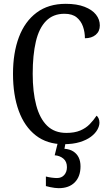

<svg xmlns="http://www.w3.org/2000/svg" viewBox="-20 -744 573 1004"><path d="M312 10Q226 10 167 -36Q108 -82 78 -164.5Q48 -247 48 -358Q48 -468 79 -550Q110 -632 171.5 -678Q233 -724 324 -724Q382 -724 422 -708.5Q462 -693 482 -667.5Q502 -642 502 -611Q502 -580 480.5 -562Q459 -544 424 -544Q424 -576 414 -605Q404 -634 381 -653Q358 -672 317 -672Q258 -672 221 -634.5Q184 -597 167.5 -526.5Q151 -456 151 -358Q151 -263 169.5 -193.5Q188 -124 226.5 -86.5Q265 -49 327 -49Q370 -49 399.5 -61.5Q429 -74 449 -94.5Q469 -115 485 -139Q491 -135 495.5 -125Q500 -115 500 -103Q500 -85 489 -65.5Q478 -46 455.5 -29Q433 -12 397.5 -1Q362 10 312 10ZM287 240Q278 240 266 238.5Q254 237 242.5 234.5Q231 232 220 229V179Q235 183 251 185Q267 187 278 187Q302 187 316 171Q330 155 330 130Q330 101 311.5 85.5Q293 70 266 68L285 -9H325L317 34Q345 36 363.5 48Q382 60 391.5 79.5Q401 99 401 126Q401 179 371 209.5Q341 240 287 240Z"/></svg>

Font: Noto Serif Condensed
Style: Regular
Weight: 400
Width: 3
Designer: Monotype Design Team
Foundry: Monotype Imaging Inc.
Version: Version 2.015